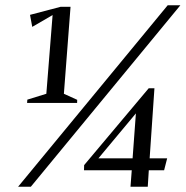

<svg xmlns="http://www.w3.org/2000/svg" viewBox="-20 -713 709 733"><path d="M83.4 -320 84.4 -332.6 156.9 -355 180.8 -655.5 103.1 -610.4 94.6 -656.3 211.3 -687H249.3L223.9 -355L274.7 -331.9L274.4 -320ZM49 0 620.3 -693H668.7L97.6 0ZM478.2 0 483 -62.9H300.7L301.2 -82.6L547.7 -376H569.6L551.3 -108.6H618.2L606.5 -62.9H548.1L544.1 0ZM355.7 -108.6H486.2L498.8 -280.1Z"/></svg>

Font: Ancizar Serif Light
Style: Italic
Weight: 300
Italic angle: -4°
Designer: Cesar Puertas, Viviana Monsalve, Julian Moncada, Julian Prieto, Jose Castro, Felipe Aragon, Mariel Hernandez, Sara Alarc
Version: Version 8.100